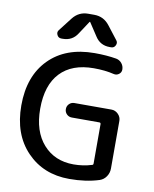

<svg xmlns="http://www.w3.org/2000/svg" viewBox="-102 -1036 898 1122"><g transform="rotate(10 347.0 -475.0)"><path d="M387 10Q233 10 135 -92Q37 -194 37 -365Q37 -539 136 -639.5Q235 -740 407 -740Q477 -740 536 -730Q556 -726 569 -710Q582 -694 582 -673Q582 -656 568 -645.5Q554 -635 537 -639Q484 -652 417 -652Q288 -652 218.5 -578.5Q149 -505 149 -365Q149 -231 217 -154.5Q285 -78 397 -78Q453 -78 505 -94Q512 -95 512 -104V-337Q512 -346 503 -346H340Q322 -346 309.5 -358.5Q297 -371 297 -389Q297 -407 309.5 -419.5Q322 -432 340 -432H560Q583 -432 600 -415Q617 -398 617 -375V-92Q617 -66 602.5 -44.5Q588 -23 564 -15Q486 10 387 10ZM365 -960Q421 -960 456 -915L518 -835Q528 -822 520 -806Q512 -790 495 -790H486Q429 -790 399 -838L349 -914Q349 -915 347 -915Q345 -915 345 -914L295 -838Q265 -790 208 -790H199Q182 -790 174 -806Q166 -822 176 -835L238 -915Q273 -960 329 -960Z"/></g></svg>

Font: Rounded Mplus 1c Medium
Style: Regular
Weight: 500
Version: Version 1.059.20150529